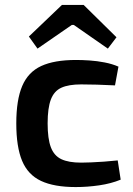

<svg xmlns="http://www.w3.org/2000/svg" viewBox="-20 -746 540 778"><path d="M288 -503Q313 -503 343 -501Q373 -499 404 -493Q435 -487 460 -476L446 -400Q409 -402 372.5 -403Q336 -404 309 -404Q258 -404 228.5 -390.5Q199 -377 186 -342.5Q173 -308 173 -246Q173 -184 186 -149.5Q199 -115 228.5 -101Q258 -87 309 -87Q324 -87 348.5 -88Q373 -89 401.5 -91Q430 -93 457 -96L469 -18Q430 -2 382 5Q334 12 287 12Q199 12 146 -13Q93 -38 69.5 -94.5Q46 -151 46 -246Q46 -341 70 -397.5Q94 -454 147 -478.5Q200 -503 288 -503ZM319 -726 452 -595 417 -549 279 -645H271L132 -549L97 -598L231 -726Z"/></svg>

Font: Exo 2 SemiBold
Style: Regular
Weight: 600
Designer: Natanael Gama
Foundry: Natanael Gama
Version: Version 2.010